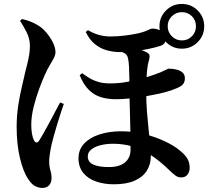

<svg xmlns="http://www.w3.org/2000/svg" viewBox="-20 -867 1040 955"><path d="M773.2 -736.3Q773.2 -782.5 805.8 -815Q838.4 -847.4 884.6 -847.4Q930.8 -847.4 963.2 -815Q995.7 -782.5 995.7 -736.3Q995.7 -690.1 963.2 -657.5Q930.8 -624.9 884.6 -624.9Q838.4 -624.9 805.8 -657.5Q773.2 -690.1 773.2 -736.3ZM814.1 -736.3Q814.1 -707.2 834.8 -686.6Q855.5 -665.9 884.6 -665.9Q914.4 -665.9 934.6 -686.6Q954.7 -707.2 954.7 -736.3Q954.7 -766.1 934.6 -786.3Q914.4 -806.5 884.6 -806.5Q855.5 -806.5 834.8 -786.3Q814.1 -766.1 814.1 -736.3ZM417.5 -717.1Q442.9 -701.7 471.1 -693.6Q499.2 -685.6 528.1 -685.6Q563.4 -685.6 599.7 -690Q636 -694.3 672 -702.2Q701.8 -709.8 716.2 -717.3Q730.6 -724.9 737.1 -724.9Q763.6 -724.9 783.8 -711.6Q804 -698.4 804 -674.9Q804 -659.5 797.7 -651.6Q791.4 -643.8 780.5 -639.8Q753.2 -630.6 716.1 -623.1Q678.9 -615.5 642.3 -611.7Q605.8 -607.9 577.9 -607.9Q543.1 -607.9 510.3 -617.2Q477.5 -626.5 451.1 -648.3Q424.7 -670.1 406.6 -707.7ZM388.6 -503Q408.2 -488.3 427.9 -476.9Q447.6 -465.5 471.4 -458.8Q495.2 -452.2 524.9 -452.2Q570.5 -452.2 603.4 -458.2Q636.2 -464.1 664.1 -470.8Q694.2 -478 724.3 -487.9Q754.3 -497.8 777.1 -506.8Q795.2 -514.4 805.7 -520Q816.3 -525.6 818.8 -525.6Q824.1 -525.6 837.1 -524.4Q850.2 -523.3 864.5 -519.1Q878.7 -514.8 889.2 -505Q899.6 -495.2 899.6 -477Q899.6 -461.3 891.5 -449.8Q883.4 -438.2 858.2 -427.9Q818.4 -411.2 768.9 -400.6Q719.5 -390.1 672.6 -383.1Q639.4 -378.8 611.7 -376.1Q583.9 -373.5 554.1 -373.5Q515.8 -373.5 482.5 -383.6Q449.2 -393.6 422.5 -419.4Q395.9 -445.1 376.3 -492.8ZM557.8 -617.8 597 -634.5Q615.7 -632.9 636.5 -629.1Q657.4 -625.2 677 -619.8Q696.6 -614.3 708.5 -607.3Q721.6 -600.8 723.5 -591.6Q725.3 -582.5 721.1 -568.5Q712.3 -538.4 709.8 -495.3Q707.3 -452.2 707.3 -410.3Q707.3 -357.9 710.9 -312.1Q714.5 -266.3 718.7 -226.8Q723 -187.4 726.6 -153Q730.2 -118.6 730.2 -89.4Q730.2 -50 710.3 -18.1Q690.4 13.8 649.8 31.7Q609.3 49.7 545.5 49.7Q498.2 49.7 458.1 35.9Q418 22.1 394.3 -6.8Q370.5 -35.6 370.5 -80.3Q370.5 -122.6 398.2 -152.5Q425.9 -182.4 474.3 -198.2Q522.6 -214 583.8 -214Q643.8 -214 699 -199.8Q754.2 -185.7 799.4 -164.4Q844.7 -143.2 872.7 -119.8Q899.1 -99 911.3 -79.1Q923.4 -59.2 923.4 -32Q923.4 -13.3 912.8 1.1Q902.3 15.5 881.3 15.5Q864.3 15.5 851.2 5.1Q838.1 -5.2 825.4 -17.4Q773.2 -68.7 726.8 -97.8Q680.4 -126.9 635.8 -139.5Q591.2 -152 542.2 -152Q510 -152 481.2 -145Q452.5 -138 434.5 -123.8Q416.6 -109.6 416.6 -89.1Q416.6 -61.2 443.5 -48.7Q470.4 -36.1 522.2 -36.1Q574 -36.1 601.6 -59.1Q629.3 -82.1 629.3 -123.3Q629.3 -171.1 628.4 -215.9Q627.5 -260.6 626.5 -299.8Q625.4 -339 624.5 -371Q623.6 -403.1 623.6 -425.2Q623.6 -449.7 623.4 -478.6Q623.2 -507.6 621.8 -533.9Q620.5 -560.3 616.9 -576.2Q613.2 -597.9 592.6 -605.9Q572.1 -613.8 557.8 -617.8ZM79.8 -763 89.3 -772.6Q110.2 -767.8 131 -759.9Q151.7 -752 174.1 -737.9Q193.2 -725.9 212 -703.2Q230.9 -680.4 243.4 -655Q255.9 -629.6 255.9 -607.5Q255.9 -594.4 248.3 -579.4Q240.8 -564.5 228.5 -544.4Q216.2 -524.3 202.8 -494.2Q191.3 -469 175.5 -426.6Q159.6 -384.3 147.6 -336.5Q135.5 -288.7 135.5 -246.2Q135.5 -222.1 139 -202Q142.6 -182 148.2 -171Q154 -159.1 160.9 -158.3Q167.9 -157.4 174.6 -167.4Q181.9 -178.7 195.3 -202Q208.6 -225.3 223.9 -254Q239.1 -282.7 253.9 -310.5Q268.7 -338.4 278.9 -357.4L297.4 -350.1Q289.6 -327.9 281 -301.4Q272.5 -274.9 264 -247.5Q255.5 -220.1 248.8 -195Q242.1 -169.8 237.1 -150.7Q231.5 -125 228.1 -102.6Q224.7 -80.2 224.7 -66.4Q224.7 -37.9 230.6 -19.7Q236.4 -1.6 236.4 19.2Q236.4 39.9 224.9 53.8Q213.3 67.7 190 67.7Q174.8 67.7 156.9 59.9Q139 52.1 119.8 23.2Q95.7 -12.4 79.3 -80.5Q62.8 -148.7 62.8 -235.1Q62.8 -289.9 70.4 -340.7Q78.1 -391.5 88.7 -435.2Q99.2 -478.9 105.9 -510.2Q111.7 -532.5 116.7 -553.1Q121.7 -573.8 125.3 -595.1Q128.8 -616.5 128.8 -639.2Q128.8 -674.7 111.5 -708.5Q94.2 -742.3 79.8 -763Z"/></svg>

Font: Noto Serif HK
Style: Regular
Weight: 200
Designer: Ryoko NISHIZUKA 西塚涼子 (kana & ideographs); Frank Grießhammer (Latin, Greek & Cyrillic); Wenlong ZHANG 张文龙 (bopomofo); San
Foundry: Adobe
Version: Version 2.001;hotconv 1.1.0;makeotfexe 2.6.0